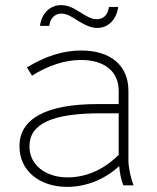

<svg xmlns="http://www.w3.org/2000/svg" viewBox="-20 -723 614 749"><path d="M293 -675C262 -695 242 -703 217 -703C177 -703 142 -672 136 -622H172C176 -653 195 -670 220 -670C242 -670 264 -655 284 -642C316 -623 336 -614 360 -614C401 -614 435 -646 441 -696H405C401 -664 383 -648 357 -648C335 -648 314 -662 293 -675ZM242 6C315 6 387 -22 445 -75C447 -48 453 -20 461 0H501C490 -28 481 -69 481 -98V-369C481 -467 412 -526 297 -526C225 -526 155 -503 85 -460L105 -428C169 -468 234 -489 295 -489H296C388 -489 443 -444 443 -369V-317H361C160 -317 56 -260 56 -153V-151C56 -59 132 6 242 6ZM244 -31C156 -31 95 -81 95 -151V-153C95 -240 184 -281 372 -281H443V-119C387 -63 318 -31 244 -31Z"/></svg>

Font: Fixel Display ExtraLight
Style: Regular
Weight: 200
Designer: AlfaBravo + MacPaw
Foundry: Kyrylo Tkachov, Marchela Mozhyna, Serhii Makarenko, Maria Weinstein, Zakhar Kryvoshyya
Version: Version 1.211